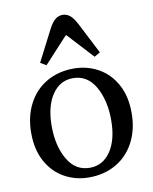

<svg xmlns="http://www.w3.org/2000/svg" viewBox="-89 -866 753 943"><g transform="rotate(-10 287.5 -394.5)"><path d="M296 -530Q362 -530 417.5 -499.5Q473 -469 506 -409.5Q539 -350 539 -266Q539 -184 506 -121Q473 -58 414 -24Q355 10 279 10Q213 10 157.5 -20.5Q102 -51 69 -110.5Q36 -170 36 -254Q36 -336 69 -399Q102 -462 161 -496Q220 -530 296 -530ZM291 -36Q356 -36 395 -93.5Q434 -151 434 -249Q434 -348 395 -416Q356 -484 284 -484Q219 -484 180 -426Q141 -368 141 -270Q141 -171 180 -103.5Q219 -36 291 -36ZM288 -799Q309 -799 325.5 -785Q342 -771 358 -740L437 -586L408 -569L290 -697H286L168 -569L139 -586L218 -740Q234 -771 250.5 -785Q267 -799 288 -799Z"/></g></svg>

Font: Minipax
Style: Regular
Weight: 400
Designer: Raphaël Ronot, Igor Stepanchenko (Cyrillic)
Foundry: steppetype
Version: Version 1.002